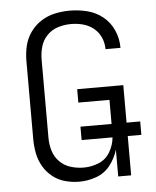

<svg xmlns="http://www.w3.org/2000/svg" viewBox="-53 -788 683 842"><g transform="rotate(-5 288.0 -367.5)"><path d="M263 8Q301 8 338 -5.5Q375 -19 399 -50Q423 -81 434 -118V0H491V-173H551V-232H491V-397H288V-338H425V-232H288V-173H424Q421 -139 403 -108.5Q385 -78 353 -65Q321 -52 287 -52Q258 -52 230 -60.5Q202 -69 181.5 -89.5Q161 -110 152.5 -138Q144 -166 144 -195V-540Q144 -569 152 -597Q160 -625 180.5 -646Q201 -667 229 -675.5Q257 -684 285 -684Q312 -684 337.5 -677.5Q363 -671 384 -654.5Q405 -638 416 -613.5Q427 -589 427 -563V-561H493V-563Q493 -602 477 -638.5Q461 -675 430.5 -699.5Q400 -724 362 -733.5Q324 -743 285 -743Q252 -743 219.5 -736Q187 -729 159 -711Q131 -693 111.5 -665.5Q92 -638 84.5 -605.5Q77 -573 77 -540V-195Q77 -164 83 -133Q89 -102 105 -74.5Q121 -47 146 -27.5Q171 -8 201.5 0Q232 8 263 8Z"/></g></svg>

Font: Iosevka Sparkle Light
Style: Regular
Weight: 300
Designer: Belleve Invis
Foundry: Belleve Invis
Version: Version 4.5.0; ttfautohint (v1.8.3)